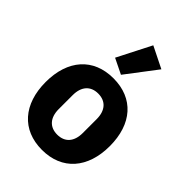

<svg xmlns="http://www.w3.org/2000/svg" viewBox="-238 -922 1041 1041"><g transform="rotate(45 282.0 -402.0)"><path d="M431 -755 308 -816 209 -622 297 -579ZM282 12C436 12 528 -94 528 -263C528 -432 436 -537 282 -537C128 -537 36 -432 36 -263C36 -94 128 12 282 12ZM282 -105C224 -105 190 -143 190 -209V-316C190 -382 224 -420 282 -420C340 -420 374 -382 374 -316V-209C374 -143 340 -105 282 -105Z"/></g></svg>

Font: IBM Plex Thai Looped
Style: Bold
Weight: 700
Designer: Mike Abbink, Paul van der Laan, Pieter van Rosmalen, Ben Mitchell, Mark Frömberg
Foundry: Bold Monday
Version: Version 1.0